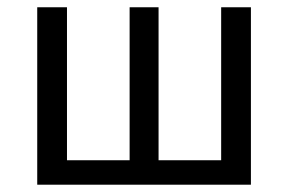

<svg xmlns="http://www.w3.org/2000/svg" viewBox="-20 -506 789 526"><path d="M82 0V-486.1H163.5V-67H335.1V-486.1H414.4V-67H585.9V-486.1H667.4V0Z"/></svg>

Font: Source Sans Variable
Style: Regular
Weight: 200
Designer: Paul D. Hunt
Foundry: Adobe Systems Incorporated
Version: Version 3.006;hotconv 1.0.111;makeotfexe 2.5.65597